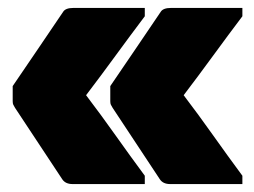

<svg xmlns="http://www.w3.org/2000/svg" viewBox="-20 -542 640 484"><path d="M345 -99V-78H163Q145 -78 137 -90Q107 -135 77.5 -180Q48 -225 18 -270Q15 -275 13.5 -278Q12 -281 12 -287V-325Q44 -372 76 -419Q108 -466 139 -512Q145 -522 165 -522H345V-501Q308 -452 271.5 -402Q235 -352 197 -302Q235 -252 271.5 -200.5Q308 -149 345 -99ZM591 -99V-78H409Q391 -78 383 -90Q353 -135 323.5 -180Q294 -225 264 -270Q261 -275 259.5 -278Q258 -281 258 -287V-325Q290 -372 322 -419Q354 -466 385 -512Q391 -522 411 -522H591V-501Q554 -452 517.5 -402Q481 -352 443 -302Q481 -252 517.5 -200.5Q554 -149 591 -99Z"/></svg>

Font: Recursive Mn Lnr St XBk
Style: Regular
Weight: 1000
Monospace: yes
Version: Version 1.079;hotconv 1.0.112;makeotfexe 2.5.65598; ttfautoh